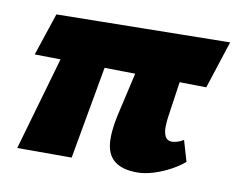

<svg xmlns="http://www.w3.org/2000/svg" viewBox="-57 -504 727 587"><g transform="rotate(10 306.5 -210.5)"><path d="M402 10Q357 10 333 -8Q309 -26 305 -61.5Q301 -97 313 -152L373 -414H501L466 -174Q464 -161 463.5 -143.5Q463 -126 469 -113.5Q475 -101 491 -101Q497 -101 507 -104Q517 -107 526 -113L545 -48Q529 -34 504.5 -20.5Q480 -7 452.5 1.5Q425 10 402 10ZM28 0 147 -414H271L197 0ZM565 -283 31 -291 75 -423 613 -431Z"/></g></svg>

Font: Ysabeau Black
Style: Italic
Weight: 900
Italic angle: -12°
Version: Version 2.000;gftools[0.9.27.dev2+g8671c4b]